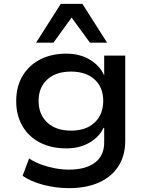

<svg xmlns="http://www.w3.org/2000/svg" viewBox="-20 -786 766 995"><path d="M337 189Q270 189 205 172Q140 155 97 125L131 35Q159 54 193 66.5Q227 79 264 86Q301 93 337 93Q425 93 472.5 56.5Q520 20 520 -48V-123H516Q495 -77 444 -47Q393 -17 324 -17Q246 -17 187.5 -47Q129 -77 96.5 -132.5Q64 -188 64 -262Q64 -337 96.5 -392Q129 -447 187.5 -477.5Q246 -508 324 -508Q393 -508 444.5 -477.5Q496 -447 519 -397H520V-498H629V-56Q629 19 594.5 74Q560 129 494.5 159Q429 189 337 189ZM348 -109Q426 -109 470.5 -151Q515 -193 515 -263Q515 -333 470.5 -374Q426 -415 348 -415Q270 -415 225 -374Q180 -333 180 -263Q180 -193 225 -151Q270 -109 348 -109ZM167 -565 295 -766H407L535 -565H446L351 -695L257 -565Z"/></svg>

Font: Nunito Sans 7pt SemiExpanded SemiBold
Style: Regular
Weight: 600
Width: 6
Designer: Vernon Adams
Foundry: Vernon Adams
Version: Version 3.101;gftools[0.9.27]